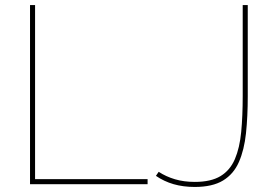

<svg xmlns="http://www.w3.org/2000/svg" viewBox="-20 -730 1092 761"><path d="M99 0V-710H119V-20H565V0ZM609 -49Q638 -30 673.5 -19.5Q709 -9 752 -9Q816 -9 854 -32Q892 -55 911 -99.5Q930 -144 936 -207Q942 -270 942 -349V-710H962V-349Q962 -268 955 -202Q948 -136 927 -88Q906 -40 864 -14.5Q822 11 752 11Q706 11 668 0Q630 -11 598 -33Z"/></svg>

Font: Raleway Thin Thin
Style: Regular
Weight: 250
Version: Version 4.026